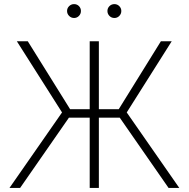

<svg xmlns="http://www.w3.org/2000/svg" viewBox="-20 -932 936 952"><path d="M470.2 -727.5V0H424.8V-727.5ZM26.9 0 287.6 -374.5 63.5 -727.5H117.7L327.6 -390.6H568.8L777.8 -727.5H831.5L608.4 -374.5L869.1 0H815.9L573.7 -348.6H321.8L79.6 0ZM547.4 -842.8Q532.7 -842.8 522.7 -853Q512.7 -863.3 512.7 -877.4Q512.7 -891.6 522.7 -901.6Q532.7 -911.6 547.4 -911.6Q561.5 -911.6 571.5 -901.6Q581.5 -891.6 581.5 -877.4Q581.5 -863.3 571.5 -853Q561.5 -842.8 547.4 -842.8ZM347.2 -842.8Q333 -842.8 322.8 -853Q312.5 -863.3 312.5 -877.4Q312.5 -891.6 322.8 -901.6Q333 -911.6 347.2 -911.6Q361.8 -911.6 371.6 -901.6Q381.3 -891.6 381.3 -877.4Q381.3 -863.3 371.3 -853Q361.3 -842.8 347.2 -842.8Z"/></svg>

Font: Inter 18pt ExtraLight
Style: Regular
Weight: 250
Designer: Rasmus Andersson
Foundry: rsms
Version: Version 4.001;git-66647c0bb